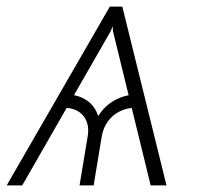

<svg xmlns="http://www.w3.org/2000/svg" viewBox="-29 -559 602 579"><path d="M425.3 0 311.5 -465.8 308.1 -539.1H339.8L473.1 0ZM210.9 0 235.4 -147.5Q241.7 -186 222.2 -209.7Q202.6 -233.4 165.5 -233.9L171.9 -273.9Q205.6 -273.9 231.2 -257.3Q256.8 -240.7 267.1 -209Q287.1 -240.7 318.1 -257.3Q349.1 -273.9 382.8 -273.9L376.5 -233.9Q351.6 -233.4 330.6 -222.4Q309.6 -211.4 295.9 -192.4Q282.2 -173.3 277.8 -147.5L253.4 0ZM-8.8 0 302.2 -539.1H334L305.2 -465.8L38.1 0Z"/></svg>

Font: Inter 18pt ExtraLight
Style: Italic
Weight: 250
Italic angle: -9.3988°
Designer: Rasmus Andersson
Foundry: rsms
Version: Version 4.001;git-66647c0bb